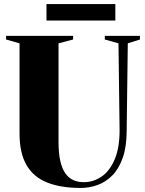

<svg xmlns="http://www.w3.org/2000/svg" viewBox="-20 -920 718 948"><path d="M378.5 8Q280 8 212.5 -19Q145 -46 110.8 -105.2Q76.5 -164.5 76.5 -260.5V-706L10 -725V-743H341V-725L269 -706V-219Q269 -164 277.5 -126Q286 -88 302.2 -64.8Q318.5 -41.5 341.5 -31Q364.5 -20.5 393.5 -20.5Q441.5 -20.5 481.8 -48.2Q522 -76 546.2 -133Q570.5 -190 570.5 -277L565 -706L497.5 -725V-743H671V-725L611 -706L605.5 -277Q605.5 -196 586.2 -141.2Q567 -86.5 534.5 -53.8Q502 -21 461.5 -6.5Q421 8 378.5 8ZM549.5 -900V-818.5H209.5V-900Z"/></svg>

Font: Merriweather 144pt Black
Style: Regular
Weight: 900
Version: Version 2.100